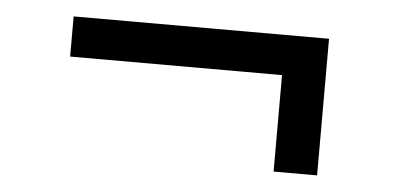

<svg xmlns="http://www.w3.org/2000/svg" viewBox="-31 -484 702 343"><g transform="rotate(5 320.0 -312.5)"><path d="M89 -435H547V-190H469V-363H89Z"/></g></svg>

Font: Telex
Style: Regular
Weight: 400
Designer: Andres Torresi
Foundry: Andres Torresi
Version: Version 1.100